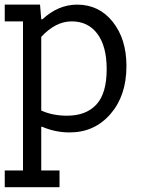

<svg xmlns="http://www.w3.org/2000/svg" viewBox="-20 -558 655 809"><path d="M230.8 160.3V230.8H0V160.3H76.9V-467.9H0V-538.5H148.7L153.8 -476.9H159Q225.6 -538.5 305.1 -538.5Q397.4 -538.5 455.1 -466Q512.8 -393.6 512.8 -279.5Q512.8 -155.1 445.5 -77.6Q378.2 0 273.1 0Q212.8 0 156.4 -24.4L153.8 -23.1V160.3ZM153.8 -92.3Q201.3 -70.5 262.8 -70.5Q342.3 -70.5 385.9 -117.3Q429.5 -164.1 429.5 -266.7Q429.5 -362.8 390.4 -415.4Q351.3 -467.9 282.1 -467.9Q214.1 -467.9 153.8 -402.6Z"/></svg>

Font: Slabo 13px
Style: Regular
Weight: 400
Designer: John Hudson
Foundry: Tiro Typeworks Ltd.
Version: Version 1.02 Build 005a